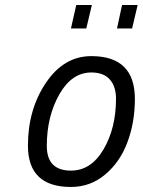

<svg xmlns="http://www.w3.org/2000/svg" viewBox="-20 -733 567 763"><path d="M343 -510Q516 -510 516 -340Q516 -247 486.5 -168Q457 -89 398 -39.5Q339 10 262 10Q91 10 91 -154Q91 -298 162.5 -404Q234 -510 343 -510ZM262 -55Q342 -55 391.5 -139.5Q441 -224 441 -341Q441 -389 416.5 -417Q392 -445 343 -445Q265 -445 215.5 -357.5Q166 -270 166 -153Q166 -55 262 -55ZM262 -620 283 -713H345L323 -620ZM445 -620 465 -713H527L505 -620Z"/></svg>

Font: TitilliumWebItalic
Style: Italic
Weight: 400
Italic angle: -13°
Version: Version 1.001;PS 57.000;hotconv 1.0.70;makeotf.lib2.5.55311